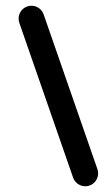

<svg xmlns="http://www.w3.org/2000/svg" viewBox="-20 -606 363 671"><path d="M47.5 -526.2C110.2 -345.9 172.8 -165.5 235.5 14.8C243.7 38.2 269.3 50.7 292.8 42.5C316.2 34.3 328.7 8.7 320.5 -14.8C257.8 -195.1 195.2 -375.4 132.5 -555.7C124.3 -579.2 98.7 -591.6 75.2 -583.5C51.8 -575.3 39.3 -549.7 47.5 -526.2Z"/></svg>

Font: FRB American Cursive Guidelines Arrows Black
Style: Bold Italic
Weight: 900
Italic angle: -25°
Version: Version 2.0;Modular Font Editor K font №1